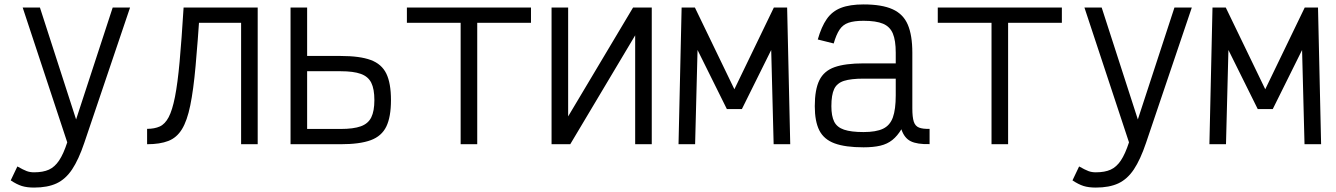

<svg xmlns="http://www.w3.org/2000/svg" viewBox="-20 -652 6040 868"><path d="M134 196Q101.5 196 78.5 188.8Q55.5 181.5 28.5 163.5L58.5 100.5Q86 116 100.8 121.5Q115.5 127 134 127Q174.5 127 201 115Q227.5 103 247.2 73.5Q267 44 284 -8.5L82.5 -618H160.5L324 -112L489.5 -618H568L361 -6Q335.5 69.5 306 113.8Q276.5 158 235.8 177Q195 196 134 196Z M1070 0V-549H831V-618H1145V0ZM645 0V-69.5Q678.5 -69.5 702.2 -80.2Q726 -91 742.5 -122.2Q759 -153.5 771 -214Q783 -274.5 792 -373.2Q801 -472 810 -618H884.5Q874 -462 864.2 -353.5Q854.5 -245 840.2 -175.5Q826 -106 802.5 -67.8Q779 -29.5 741 -14.8Q703 0 645 0Z M1293.5 0V-618H1368.5V-17L1316.5 -69H1520Q1578 -69 1611.2 -81Q1644.5 -93 1658.5 -121.5Q1672.5 -150 1672.5 -199.5Q1672.5 -249.5 1658.5 -277.8Q1644.5 -306 1611.2 -318Q1578 -330 1520 -330H1321.5V-399H1520Q1606.5 -399 1656 -380.8Q1705.5 -362.5 1726.5 -319.2Q1747.5 -276 1747.5 -199.5Q1747.5 -123.5 1726.5 -80Q1705.5 -36.5 1656 -18.2Q1606.5 0 1520 0Z M2062.5 0V-618H2137.5V0ZM1819.5 -549V-618H2380.5V-549Z M2473.5 0V-618H2548.5V0H2473.5L2842 -618H2926.5V0H2851.5V-618H2926.5L2558 0Z M3047.5 0 3061.5 -618H3121.5L3300 -248.5L3478.5 -618H3538.5L3552.5 0H3477.5L3466.5 -426L3334 -159H3266L3133.5 -426L3122.5 0Z M3884 14Q3801.5 14 3753.2 -3.8Q3705 -21.5 3684.2 -62.2Q3663.5 -103 3663.5 -172Q3663.5 -247 3684.2 -289.2Q3705 -331.5 3753.2 -348.5Q3801.5 -365.5 3884 -365.5H4029.5V-414Q4029.5 -469 4016.5 -500.2Q4003.5 -531.5 3972 -544.8Q3940.5 -558 3884 -558Q3841.5 -558 3816 -549.2Q3790.5 -540.5 3775.5 -518Q3760.5 -495.5 3749 -455.5L3677 -473.5Q3693.5 -531.5 3717.8 -566.2Q3742 -601 3782 -616.5Q3822 -632 3884 -632Q3967 -632 4015.2 -610.2Q4063.5 -588.5 4084 -540.5Q4104.5 -492.5 4104.5 -414V-162Q4104.5 -122.5 4111 -102.2Q4117.5 -82 4134.8 -75.2Q4152 -68.5 4182.5 -69.5V-0.5Q4126.5 1 4097.2 -13.5Q4068 -28 4055 -67.5Q4037 -37.5 4014.2 -19.2Q3991.5 -1 3960 6.5Q3928.5 14 3884 14ZM3884 -55Q3940.5 -55 3972 -70Q4003.5 -85 4016.5 -121.2Q4029.5 -157.5 4029.5 -221V-296.5H3884Q3827.5 -296.5 3795.8 -286.5Q3764 -276.5 3751.2 -249.8Q3738.5 -223 3738.5 -172Q3738.5 -127.5 3751.2 -102Q3764 -76.5 3795.8 -65.8Q3827.5 -55 3884 -55Z M4462.5 0V-618H4537.5V0ZM4219.5 -549V-618H4780.5V-549Z M4934 196Q4901.5 196 4878.5 188.8Q4855.5 181.5 4828.5 163.5L4858.5 100.5Q4886 116 4900.8 121.5Q4915.5 127 4934 127Q4974.5 127 5001 115Q5027.5 103 5047.2 73.5Q5067 44 5084 -8.5L4882.5 -618H4960.5L5124 -112L5289.5 -618H5368L5161 -6Q5135.5 69.5 5106 113.8Q5076.5 158 5035.8 177Q4995 196 4934 196Z M5447.5 0 5461.5 -618H5521.5L5700 -248.5L5878.5 -618H5938.5L5952.5 0H5877.5L5866.5 -426L5734 -159H5666L5533.5 -426L5522.5 0Z"/></svg>

Font: Victor Mono Thin
Style: Regular
Weight: 100
Monospace: yes
Designer: Rune Bjørnerås
Version: Version 1.561;gftools[0.9.30]